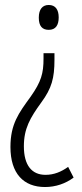

<svg xmlns="http://www.w3.org/2000/svg" viewBox="-20 -555 331 772"><path d="M216 -485C216 -516 203 -535 176 -535C151 -535 136 -518 136 -484C136 -450 150 -435 176 -435C204 -435 216 -454 216 -485ZM199 -341H155V-320C155 -260 146 -227 103 -166C55 -100 22 -56 22 36C22 143 75 197 161 197C204 197 244 183 276 159L254 116C226 136 197 148 163 148C108 148 76 110 76 33C76 -38 101 -81 146 -143C188 -200 199 -241 199 -315Z"/></svg>

Font: Noto Sans UI Condensed Light
Style: Regular
Weight: 300
Width: 3
Designer: Monotype Design Team
Foundry: Monotype Imaging Inc.
Version: Version 1.901